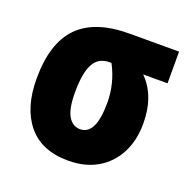

<svg xmlns="http://www.w3.org/2000/svg" viewBox="-105 -656 764 770"><g transform="rotate(20 277.0 -271.5)"><path d="M496.1 -232.9Q496.1 -160.2 467.5 -105.5Q439 -50.8 386.7 -20.5Q334.5 9.8 263.2 9.8Q148.9 9.8 90.6 -61.5Q32.2 -132.8 32.2 -255.9Q32.2 -408.2 103.3 -480.7Q174.3 -553.2 321.8 -553.2H532.2V-418H428.2Q496.1 -350.1 496.1 -232.9ZM195.8 -256.8Q195.8 -187.5 214.4 -156.2Q232.9 -125 265.1 -125Q332 -125 332 -262.2Q332 -344.2 293 -418H285.2Q237.8 -418 216.8 -378.9Q195.8 -339.8 195.8 -256.8Z"/></g></svg>

Font: Open Sans Condensed ExtraBold
Style: Regular
Weight: 800
Width: 3
Designer: Monotype Design Team
Foundry: Monotype Imaging Inc.
Version: Version 3.000; ttfautohint (v1.8.4)